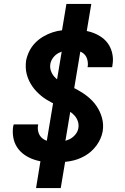

<svg xmlns="http://www.w3.org/2000/svg" viewBox="-20 -858 640 980"><path d="M262 -29Q234 -29 206 -32Q178 -35 152 -44Q126 -53 104 -68.5Q82 -84 67.5 -106Q53 -128 48 -155.5Q43 -183 47 -212Q48 -214 48.5 -217Q49 -220 50 -223H175Q175 -221 174.5 -220Q174 -219 174 -218Q171 -199 176.5 -181.5Q182 -164 195 -153Q208 -142 226 -137.5Q244 -133 262 -133Q280 -133 298.5 -136Q317 -139 334 -147Q351 -155 364 -170.5Q377 -186 380 -204Q383 -222 377.5 -238.5Q372 -255 361 -267.5Q350 -280 336 -289Q322 -298 306.5 -305Q291 -312 275.5 -319Q260 -326 245.5 -333.5Q231 -341 216.5 -350Q202 -359 189.5 -369.5Q177 -380 165.5 -392Q154 -404 144.5 -418Q135 -432 128 -447Q121 -462 116.5 -479Q112 -496 111.5 -513.5Q111 -531 113 -548Q118 -573 129.5 -596.5Q141 -620 159.5 -639Q178 -658 201 -671.5Q224 -685 248.5 -693Q273 -701 297.5 -703.5Q322 -706 347 -706Q375 -706 402 -703Q429 -700 454 -691Q479 -682 500.5 -666.5Q522 -651 535.5 -629Q549 -607 554 -580Q559 -553 554 -526Q554 -523 553.5 -520.5Q553 -518 552 -515H427Q427 -516 427 -517.5Q427 -519 428 -520Q430 -537 425.5 -554Q421 -571 409.5 -582Q398 -593 381.5 -597.5Q365 -602 347 -602Q330 -602 312.5 -599Q295 -596 279 -587.5Q263 -579 251.5 -564Q240 -549 237 -532Q234 -514 239.5 -497.5Q245 -481 256 -468Q267 -455 281 -446Q295 -437 310 -430Q325 -423 340.5 -416.5Q356 -410 371 -402Q386 -394 400 -385Q414 -376 427 -365.5Q440 -355 451.5 -343Q463 -331 472.5 -317Q482 -303 489 -288Q496 -273 500.5 -256.5Q505 -240 506 -222.5Q507 -205 504 -187Q497 -149 472.5 -115.5Q448 -82 412.5 -62Q377 -42 338.5 -35.5Q300 -29 262 -29ZM164 102 197 -100 212 -98 303 -643H350L288 -652L319 -838H446L412 -635L397 -637L306 -92H259L321 -83L290 102Z"/></svg>

Font: Iosevka Curly XBdEx
Style: Italic
Weight: 800
Width: 7
Italic angle: -9°
Monospace: yes
Designer: Belleve Invis
Foundry: Belleve Invis
Version: Version 11.1.0; ttfautohint (v1.8.3)